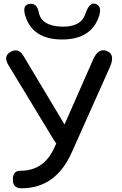

<svg xmlns="http://www.w3.org/2000/svg" viewBox="-20 -1020 675 1059"><path d="M322.3 -873Q426.8 -870.6 451.2 -943.8Q473.1 -1010.7 507.8 -998.5Q544.9 -985.4 525.4 -928.2Q481.4 -801.3 320.3 -802.2Q169.9 -803.2 125.5 -916Q96.2 -989.7 139.6 -998Q183.6 -1006.3 193.8 -952.6Q208 -876 322.3 -873ZM36.6 -732.9Q81.1 -759.3 109.9 -710.9L335.9 -333.5L493.7 -691.9Q523.4 -759.8 572.8 -737.3Q616.2 -717.3 585.9 -649.4L375 -177.7Q287.6 17.6 99.6 18.6Q54.2 18.6 51.3 -21Q46.9 -78.1 92.3 -78.1Q223.6 -77.6 281.2 -208.5L290.5 -229Q283.7 -237.3 276.9 -248L26.4 -661.1Q-2.9 -709.5 36.6 -732.9Z"/></svg>

Font: Comic Relief
Style: Regular
Weight: 400
Designer: Jeff Davis
Foundry: Loudifier
Version: Version 1.0